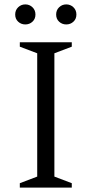

<svg xmlns="http://www.w3.org/2000/svg" viewBox="-20 -852 416 872"><path d="M70 0V-20L149 -50V-610L70 -640V-660H306V-640L227 -610V-50L306 -20V0ZM95 -741Q76 -741 62.5 -753.5Q49 -766 49 -786Q49 -806 62.5 -819Q76 -832 95 -832Q114 -832 127.5 -819Q141 -806 141 -786Q141 -766 127.5 -753.5Q114 -741 95 -741ZM281 -741Q262 -741 248.5 -753.5Q235 -766 235 -786Q235 -806 248.5 -819Q262 -832 281 -832Q300 -832 313.5 -819Q327 -806 327 -786Q327 -766 313.5 -753.5Q300 -741 281 -741Z"/></svg>

Font: Spectral Light
Style: Regular
Weight: 300
Designer: Jean-Baptiste Levee
Foundry: Production Type
Version: Version 2.001